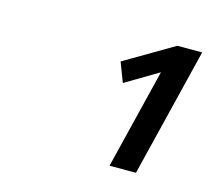

<svg xmlns="http://www.w3.org/2000/svg" viewBox="-58 -858 498 449"><g transform="rotate(15 190.5 -634.0)"><path d="M202.1 -720.2 320.8 -790H380.9L304.2 -478H240.2L299.8 -720.2L220.2 -672.9Z"/></g></svg>

Font: TitilliumWeb-Italic
Style: Italic
Weight: 400
Italic angle: -13°
Version: Version 1.001;PS 57.000;hotconv 1.0.70;makeotf.lib2.5.55311